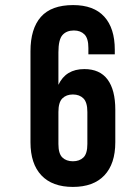

<svg xmlns="http://www.w3.org/2000/svg" viewBox="-20 -728 532 756"><path d="M100 -526Q100 -615 141 -661.5Q182 -708 268 -708Q349 -708 390.5 -662.5Q432 -617 432 -532V-514H328V-539Q328 -577 312.5 -592.5Q297 -608 271 -608Q242 -608 226 -590Q210 -572 210 -522V-394Q239 -456 312 -456Q373 -456 403.5 -415Q434 -374 434 -296V-168Q434 -83 391 -37.5Q348 8 267 8Q186 8 143 -37.5Q100 -83 100 -168ZM267 -356Q241 -356 225.5 -340.5Q210 -325 210 -287V-161Q210 -123 225.5 -108Q241 -93 267 -93Q293 -93 308.5 -108Q324 -123 324 -161V-287Q324 -325 308.5 -340.5Q293 -356 267 -356Z"/></svg>

Font: Bebas Neue Bold
Style: Regular
Weight: 700
Designer: Ryoichi Tsunekawa & LGV (GE)
Foundry: Free Software Foundation, Inc.
Version: Version 1.003 August 13, 2016